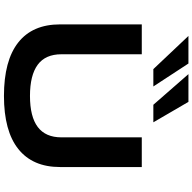

<svg xmlns="http://www.w3.org/2000/svg" viewBox="-21 -966 997 996"><g transform="rotate(90 478.0 -468.5)"><path d="M478 10Q295 10 201 -64Q107 -138 107 -281V-705H262V-288Q262 -205 316.5 -165Q371 -125 478 -125Q586 -125 639.5 -165.5Q693 -206 693 -288V-705H847V-281Q847 -139 753.5 -64.5Q660 10 478 10ZM524 -765 365 -947H509L615 -765ZM339 -765 167 -947H310L429 -765Z"/></g></svg>

Font: Nunito Sans 7pt Expanded
Style: Bold
Weight: 700
Width: 7
Designer: Vernon Adams
Foundry: Vernon Adams
Version: Version 3.101;gftools[0.9.27]